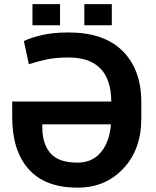

<svg xmlns="http://www.w3.org/2000/svg" viewBox="-20 -874 734 905"><path d="M507 -755H377.5V-854.5H507ZM263 -755H133V-854.5H263ZM346.5 10.5H344.5Q193 10.5 115.2 -76.5Q37.5 -163.5 37.5 -322.5V-395.5H504.5Q503 -603 303 -603Q244 -603 199.8 -593.8Q155.5 -584.5 116 -571L92.5 -680.5Q119 -694 172.8 -707.5Q226.5 -721 303 -721Q471 -721 558.5 -633Q646 -545 646 -394V-315Q646 -169.5 561.2 -79.5Q476.5 10.5 346.5 10.5ZM344.5 -107.5Q394 -107.5 427.8 -131Q461.5 -154.5 480.2 -195Q499 -235.5 503 -288H179.5V-273Q179.5 -196 217.8 -151.8Q256 -107.5 344.5 -107.5Z"/></svg>

Font: Roberto Sans
Style: Bold
Weight: 700
Designer: Google (font) & Cristiano Sobral (main changes)
Version: Version 1.000;October 12, 2021;FontCreator 14.0.0.2814 64-bi